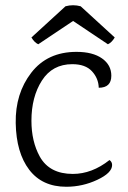

<svg xmlns="http://www.w3.org/2000/svg" viewBox="-20 -698 487 733"><path d="M408 -68Q408 -38 351.5 -11.5Q295 15 233 15Q141 15 91.5 -50Q42 -115 40 -228Q38 -341 99.5 -420.5Q161 -500 272 -500Q334 -500 369.5 -475Q405 -450 405 -409Q405 -363 357 -363Q356 -399 331 -426Q306 -453 256 -453Q180 -453 140 -390.5Q100 -328 100 -237Q100 -158 132 -100Q169 -34 258 -34Q331 -34 398 -87Q408 -80 408 -68ZM259 -618 126 -529Q111 -536 100 -555L230 -674Q259 -682 288 -674L418 -555Q407 -536 392 -529Z"/></svg>

Font: Karma Light
Style: Regular
Weight: 300
Designer: Joana Correia
Foundry: Indian Type Foundry
Version: Version 1.202;PS 1.0;hotconv 1.0.78;makeotf.lib2.5.61930; tt